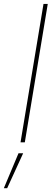

<svg xmlns="http://www.w3.org/2000/svg" viewBox="-85 -748 271 1009"><path d="M166 -727.5 45.4 0H22.9L143.6 -727.5ZM-64.9 241.2 12.2 57.6H36.6L-47.4 241.2Z"/></svg>

Font: Inter Display Thin
Style: Italic
Weight: 100
Italic angle: -9.39999°
Designer: Rasmus Andersson
Foundry: rsms
Version: Version 4.000;git-a52131595